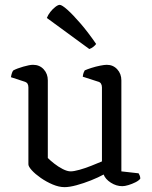

<svg xmlns="http://www.w3.org/2000/svg" viewBox="-20 -767 625 791"><path d="M246 4Q223 4 197 -7Q171 -18 148 -34Q125 -50 111 -65.5Q97 -81 97 -90V-407Q97 -416 93.5 -422Q90 -428 80 -431L25 -449Q27 -460 29.5 -467Q32 -474 35 -477Q50 -485 76 -492.5Q102 -500 116 -500Q143 -500 160 -481.5Q177 -463 177 -436V-116Q187 -106 203.5 -93Q220 -80 238.5 -70.5Q257 -61 271 -61Q284 -61 307.5 -67.5Q331 -74 356 -84Q381 -94 400 -102V-407Q400 -416 396 -422.5Q392 -429 383 -431L321 -451Q322 -461 324.5 -467.5Q327 -474 329 -477Q340 -482 357.5 -487.5Q375 -493 392.5 -496.5Q410 -500 420 -500Q446 -500 463 -481.5Q480 -463 480 -436V-61L551 -53Q553 -50 555.5 -44Q558 -38 558 -31Q552 -23 538 -16Q524 -9 509 -4.5Q494 0 484 0Q459 0 436.5 -14.5Q414 -29 407 -48Q385 -36 355 -24Q325 -12 295.5 -4Q266 4 246 4ZM348 -565 173 -693Q178 -706 187.5 -718Q197 -730 208 -738.5Q219 -747 226 -747Q235 -747 257.5 -727Q280 -707 311.5 -670.5Q343 -634 376 -586Q373 -581 365 -574.5Q357 -568 348 -565Z"/></svg>

Font: Texturina 12pt Light
Style: Regular
Weight: 300
Designer: Guillermo Torres Carreño
Foundry: Omnibus-Type
Version: Version 1.002